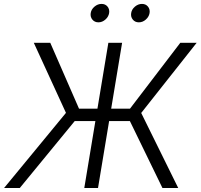

<svg xmlns="http://www.w3.org/2000/svg" viewBox="-39 -942 1005 962"><path d="M572.8 -727.5 452.1 0H383.3L503.9 -727.5ZM-18.6 0 291.5 -376.5 130.4 -727.5H212.9L356.9 -397.5H612.3L864.3 -727.5H946.3L668.5 -376L854 0H774.9L611.8 -335.4H335.4L60.1 0ZM656.7 -830.1Q637.7 -830.1 626.5 -843.8Q615.2 -857.4 618.2 -876.5Q621.1 -895.5 637.2 -908.9Q653.3 -922.4 672.4 -922.4Q691.4 -922.4 702.4 -908.9Q713.4 -895.5 710.4 -876.5Q707 -857.4 691.4 -843.8Q675.8 -830.1 656.7 -830.1ZM454.1 -830.1Q435.1 -830.1 423.8 -843.8Q412.6 -857.4 415.5 -876.5Q418.5 -895.5 434.6 -908.9Q450.7 -922.4 469.7 -922.4Q488.8 -922.4 499.8 -908.9Q510.7 -895.5 507.8 -876.5Q504.4 -857.4 488.8 -843.8Q473.1 -830.1 454.1 -830.1Z"/></svg>

Font: Inter 17pt Light
Style: Italic
Weight: 300
Italic angle: -9.3988°
Version: Version 4.001;git-66647c0bb